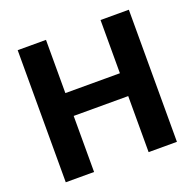

<svg xmlns="http://www.w3.org/2000/svg" viewBox="-124 -828 968 956"><g transform="rotate(-20 360.5 -350.0)"><path d="M505 0V-700H655V0ZM66 0V-700H216V0ZM197 -297V-418H528V-297Z"/></g></svg>

Font: DM Sans 20pt Black
Style: Regular
Weight: 900
Version: Version 4.004;gftools[0.9.30]